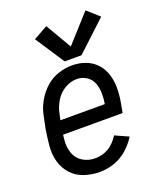

<svg xmlns="http://www.w3.org/2000/svg" viewBox="-144 -860 788 955"><g transform="rotate(-20 250.0 -382.0)"><path d="M241 -569 140 -723 215 -765 295 -628 425 -772 488 -716 330 -569ZM219 8Q177 8 137.5 -5Q98 -18 71 -47.5Q44 -77 33 -116.5Q22 -156 26 -199.5Q30 -243 37 -286Q44 -322 52 -358Q60 -394 79.5 -427.5Q99 -461 128.5 -487.5Q158 -514 195 -526Q232 -538 268 -538Q304 -538 337.5 -526Q371 -514 394.5 -489Q418 -464 429 -431Q440 -398 440.5 -361.5Q441 -325 435 -289L424 -229H109Q108 -216 106 -202Q102 -166 113.5 -133Q125 -100 154 -82Q183 -64 219 -64Q299 -64 346 -139L417 -107Q395 -72 364 -45Q333 -18 295 -5Q257 8 219 8ZM121 -301H356Q361 -329 360.5 -357.5Q360 -386 350.5 -411Q341 -436 318 -451Q295 -466 267 -466Q234 -466 203.5 -448Q173 -430 154.5 -400Q136 -370 129 -338Q125 -320 121 -301Z"/></g></svg>

Font: Iosevka SS08
Style: Italic
Weight: 400
Italic angle: -10°
Monospace: yes
Designer: Belleve Invis
Foundry: Belleve Invis
Version: 2.1.0; ttfautohint (v1.8.2)